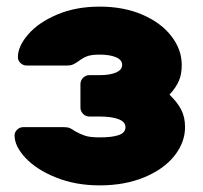

<svg xmlns="http://www.w3.org/2000/svg" viewBox="-20 -550 614 580"><path d="M529 -354Q529 -326 520.5 -306Q512 -286 492 -264Q516 -241 527.5 -218.5Q539 -196 539 -166Q539 -120 507 -79.5Q475 -39 416 -14.5Q357 10 281 10Q209 10 150 -13.5Q91 -37 57.5 -72.5Q24 -108 24 -141Q24 -151 32 -158.5Q40 -166 51 -166H172Q184 -166 191 -163Q198 -160 206 -154Q222 -145 237 -140Q252 -135 281 -135Q319 -135 339 -142Q359 -149 359 -166Q359 -182 338 -190Q317 -198 281 -198H250Q239 -198 231 -206Q223 -214 223 -225V-296Q223 -307 231 -315Q239 -323 250 -323H281Q312 -323 330.5 -331Q349 -339 349 -354Q349 -369 330.5 -377Q312 -385 281 -385Q256 -385 243 -380Q230 -375 217 -365Q207 -358 200 -355Q193 -352 182 -352H61Q50 -352 42 -359.5Q34 -367 34 -377Q34 -410 65 -446Q96 -482 152.5 -506Q209 -530 281 -530Q354 -530 410.5 -505.5Q467 -481 498 -440.5Q529 -400 529 -354Z"/></svg>

Font: Rubik
Style: Regular
Weight: 700
Designer: Hubert & Fischer
Foundry: Hubert & Fischer
Version: Version 1.100